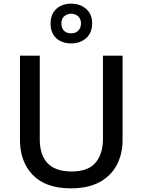

<svg xmlns="http://www.w3.org/2000/svg" viewBox="-20 -1018 778 1048"><path d="M649 -252Q649 -178 618 -118.5Q587 -59 524.5 -24.5Q462 10 366 10Q230 10 159.5 -62.5Q89 -135 89 -254V-714H197V-259Q197 -82 371 -82Q461 -82 501.5 -130Q542 -178 542 -260V-714H649ZM369 -781Q318 -781 287 -809.5Q256 -838 256 -890Q256 -940 287 -969Q318 -998 369 -998Q417 -998 450 -969.5Q483 -941 483 -891Q483 -839 450.5 -810Q418 -781 369 -781ZM369 -836Q392 -836 407 -850.5Q422 -865 422 -890Q422 -915 406.5 -929Q391 -943 369 -943Q346 -943 330.5 -929Q315 -915 315 -890Q315 -865 329 -850.5Q343 -836 369 -836Z"/></svg>

Font: Noto Sans Sinhala Medium
Style: Regular
Weight: 500
Designer: Jelle Bosma - Monotype Design Team
Foundry: Monotype Imaging Inc.
Version: Version 2.006; ttfautohint (v1.8.4.7-5d5b)